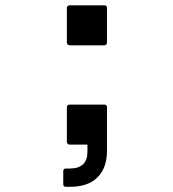

<svg xmlns="http://www.w3.org/2000/svg" viewBox="-20 -549 658 729"><path d="M230 160.2Q220.2 160.2 220.2 149.9V101.1Q220.2 90.8 230 90.8H245.1Q312 90.8 312 26.9V0H244.1Q240.2 0 237.1 -3.2Q233.9 -6.3 233.9 -9.8V-142.1Q233.9 -146.5 237.1 -149.2Q240.2 -151.9 244.1 -151.9H376Q386.2 -151.9 386.2 -142.1V23.9Q386.2 87.9 350.6 124Q314.9 160.2 247.1 160.2ZM244.1 -377Q240.2 -377 237.1 -379.9Q233.9 -382.8 233.9 -387.2V-519Q233.9 -523.4 237.1 -526.1Q240.2 -528.8 244.1 -528.8H376Q386.2 -528.8 386.2 -519V-387.2Q386.2 -382.8 383.3 -379.9Q380.4 -377 376 -377Z"/></svg>

Font: Fragment Mono SemBd
Style: Regular
Weight: 600
Designer: Wei Huang based on Nimbus Sans by URW Studio, based on Helvetica by Max Miedinger.
Foundry: Wei Huang
Version: Version 1.011